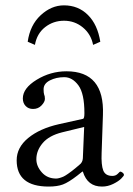

<svg xmlns="http://www.w3.org/2000/svg" viewBox="-20 -684 494 714"><path d="M326.2 -517.1Q318.4 -557.1 288.1 -582Q257.8 -606.9 218 -606.9Q178.2 -606.9 147.7 -583Q117.2 -559.1 109.9 -517.1L83 -528.8Q91.8 -590.8 131.3 -627.4Q170.9 -664.1 217.8 -664.1Q271 -664.1 306.9 -628.4Q342.8 -592.8 353 -528.8ZM293 -211.9 210.9 -191.9Q162.1 -179.7 138.7 -151.9Q115.2 -124 115.2 -91.8Q115.2 -65.9 135.5 -43Q155.8 -20 189 -20Q194.8 -20 202.9 -22.5Q210.9 -24.9 217 -27.8Q223.1 -30.8 233.2 -37.8Q243.2 -44.9 247.6 -48.3Q252 -51.8 262.5 -60.3Q272.9 -68.8 274.9 -70.8Q287.1 -79.6 288.1 -95.2ZM288.1 -45.9H286.1L267.1 -30.8Q234.9 -5.9 213.9 2Q192.9 9.8 161.1 9.8Q42 9.8 42 -87.9Q42 -135.7 85 -170.9Q127.9 -206.1 199.2 -222.2L289.1 -242.2Q293.9 -244.1 293.9 -263.2Q293.9 -336.4 271.5 -366.7Q249 -397 219 -397Q189 -397 165.5 -385Q142.1 -373 142.1 -352.1Q142.1 -338.9 144 -333Q147 -327.1 147 -316.2Q147 -305.2 134.5 -292Q122.1 -278.8 103 -278.8Q85.9 -278.8 75.4 -289.8Q64.9 -300.8 64.9 -317.9Q64.9 -356 116.5 -387.5Q168 -418.9 227.1 -418.9Q369.1 -418.9 362.8 -256.8L357.9 -115.2Q356 -70.3 364 -50Q372.1 -29.8 397.9 -29.8Q410.2 -29.8 418 -37.8Q425.8 -45.9 426.8 -45.9Q430.7 -45.9 435.8 -42Q440.9 -38.1 440.9 -33.2Q440.9 -30.3 430.9 -20Q420.9 -9.8 400.9 0Q380.9 9.8 359.9 9.8Q305.2 10.3 288.1 -45.9Z"/></svg>

Font: Linux Libertine Display
Style: Regular
Weight: 400
Designer: Philipp H. Poll
Foundry: Philipp H. Poll
Version: Version 5.0.9